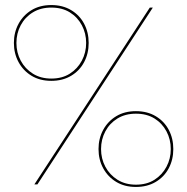

<svg xmlns="http://www.w3.org/2000/svg" viewBox="-20 -730 741 760"><path d="M35 -560Q35 -518 53.5 -484Q72 -450 105 -430Q138 -410 183 -410Q228 -410 261.5 -430Q295 -450 313 -484Q331 -518 331 -560Q331 -602 313 -636Q295 -670 261.5 -690Q228 -710 183 -710Q138 -710 105 -690Q72 -670 53.5 -636Q35 -602 35 -560ZM45 -560Q45 -598 62 -630Q79 -662 110 -681Q141 -700 183 -700Q226 -700 256.5 -681Q287 -662 304 -630Q321 -598 321 -560Q321 -522 304 -490Q287 -458 256.5 -438.5Q226 -419 183 -419Q141 -419 110 -438.5Q79 -458 62 -490Q45 -522 45 -560ZM370 -140Q370 -98 388.5 -64Q407 -30 440 -10Q473 10 518 10Q563 10 596.5 -10Q630 -30 648 -64Q666 -98 666 -140Q666 -182 648 -216Q630 -250 596.5 -270Q563 -290 518 -290Q473 -290 440 -270Q407 -250 388.5 -216Q370 -182 370 -140ZM380 -140Q380 -178 397 -210Q414 -242 445 -261Q476 -280 518 -280Q561 -280 591.5 -261Q622 -242 639 -210Q656 -178 656 -140Q656 -102 639 -70Q622 -38 591.5 -18.5Q561 1 518 1Q476 1 445 -18.5Q414 -38 397 -70Q380 -102 380 -140ZM573 -700 116 0H128L585 -700Z"/></svg>

Font: Jost Thin
Style: Regular
Weight: 250
Version: Version 3.710